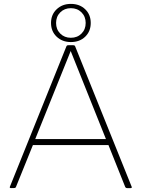

<svg xmlns="http://www.w3.org/2000/svg" viewBox="-20 -966 727 986"><path d="M650 0H633Q626 0 623 -6L537 -221H149L62 -6Q60 -2 57.5 -1Q55 0 37 0Q30 0 30 -5Q30 -7 321 -728Q323 -732 325.5 -733Q328 -734 344 -734Q359 -734 361.5 -733Q364 -732 366 -728Q657 -7 657 -5Q657 0 650 0ZM524 -252 343 -704 161 -252ZM344 -750Q300 -750 271 -777.5Q242 -805 242 -848Q242 -891 271 -918.5Q300 -946 344 -946Q389 -946 417.5 -918.5Q446 -891 446 -848Q446 -805 417.5 -777.5Q389 -750 344 -750ZM344 -772Q377 -772 398.5 -793.5Q420 -815 420 -848Q420 -881 398.5 -902.5Q377 -924 344 -924Q311 -924 289.5 -902.5Q268 -881 268 -848Q268 -815 289.5 -793.5Q311 -772 344 -772Z"/></svg>

Font: YamahaIndonesia935. App Thin
Style: Regular
Weight: 100
Designer: Dalton Maag Ltd
Foundry: Dalton Maag Ltd
Version: Version 1.002